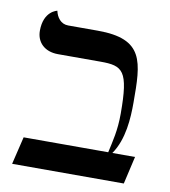

<svg xmlns="http://www.w3.org/2000/svg" viewBox="-69 -625 605 684"><g transform="rotate(10 234.0 -282.5)"><path d="M238 -520H131C104 -520 89 -542 84 -565C84 -565 35 -556 35 -484C35 -443 64 -413 113 -413H267C348 -413 370 -399 370 -243C370 -181 359 -142 350 -100H44L20 0H424L447 -100H365C404 -156 408 -234 408 -289C408 -438 406 -520 238 -520Z"/></g></svg>

Font: Libertinus Serif
Style: Regular
Weight: 400
Designer: Philipp H. Poll, Khaled Hosny
Foundry: Caleb Maclennan
Version: Version 7.050;RELEASE